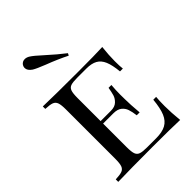

<svg xmlns="http://www.w3.org/2000/svg" viewBox="-249 -983 1094 1094"><g transform="rotate(-45 297.5 -436.0)"><path d="M42 0ZM540.5 0Q475.6 -2.9 321.3 -2.9Q136.7 -2.9 41.5 0V-20Q77.6 -21.5 94 -27.8Q110.4 -34.2 116.5 -51.3Q122.6 -68.4 122.6 -106V-502Q122.6 -539.6 116.5 -556.6Q110.4 -573.7 94 -580.1Q77.6 -586.4 41.5 -587.9V-607.9Q136.7 -605 321.3 -605Q461.4 -605 520.5 -607.9Q513.7 -547.9 513.7 -500Q513.7 -460.9 516.6 -438H493.7Q488.3 -493.7 474.9 -525.4Q461.4 -557.1 436.3 -571Q411.1 -585 369.6 -585H296.4Q260.3 -585 243.9 -579.3Q227.5 -573.7 221.4 -556.6Q215.3 -539.6 215.3 -502V-315.9H298.3Q330.1 -315.9 347.4 -332.3Q364.7 -348.6 370.6 -368.4Q376.5 -388.2 381.3 -418H404.3Q400.9 -378.9 400.9 -343.8L401.4 -306.2Q401.4 -266.1 407.7 -193.8H384.3Q380.4 -224.6 373.3 -246.1Q366.2 -267.6 348.4 -281.7Q330.6 -295.9 298.3 -295.9H215.3V-106Q215.3 -68.4 221.4 -51.5Q227.5 -34.7 243.9 -28.8Q260.3 -22.9 296.4 -22.9H369.6Q418.9 -22.9 448.2 -38.8Q477.5 -54.7 492.7 -90.6Q507.8 -126.5 513.7 -189.9H536.6Q533.7 -163.1 533.7 -118.2Q533.7 -65.4 540.5 0ZM251 -811Q313 -754.9 357.4 -721.2L350.6 -708Q292.5 -737.3 221.7 -764.2Q167.5 -785.6 149.4 -796.9Q123 -814.5 123 -836.4Q123 -845.7 128.4 -855Q139.6 -871.6 159.2 -871.6Q174.3 -871.6 189.5 -861.8Q209.5 -849.1 251 -811Z"/></g></svg>

Font: Playfair Display SC
Style: Regular
Weight: 400
Designer: Claus Eggers Sørensen
Foundry: Claus Eggers Sørensen
Version: Version 1.004;PS 001.004;hotconv 1.0.70;makeotf.lib2.5.58329